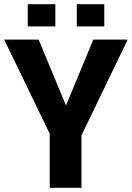

<svg xmlns="http://www.w3.org/2000/svg" viewBox="-30 -901 632 921"><path d="M286.6 -395 417.5 -710.9H582.5L360.8 -251.5V0H208.5V-259.8L-9.8 -710.9H155.3ZM470.2 -774.4H338.4V-880.9H470.2ZM235.4 -774.4H103V-880.9H235.4Z"/></svg>

Font: Ufes Sans ExtraBold
Style: Regular
Weight: 800
Designer: Ricardo Esteves & Filipe Motta
Foundry: ProDesignUfes - Ricardo Esteves, Filipe Motta (This is a derivative work, based on Roboto family, by Christian Robertson
Version: Version 2.0